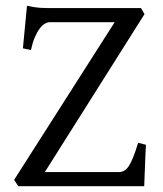

<svg xmlns="http://www.w3.org/2000/svg" viewBox="-20 -643 563 663"><path d="M483.9 -143.1Q482.9 -127.4 482.2 -108.4Q481.4 -89.4 480.7 -70.1Q480 -50.8 479.2 -32.5Q478.5 -14.2 478 0H43L28.8 -22L376 -566.4H151.9Q144 -566.4 134.8 -561Q125.5 -555.7 116.7 -543.9Q107.9 -532.2 100.1 -513.9Q92.3 -495.6 86.9 -470.2L59.1 -476.1L73.2 -623Q86.4 -620.1 97.4 -618.4Q108.4 -616.7 118.9 -616Q129.4 -615.2 140.6 -615.2H466.8L479 -594.2L134.8 -48.8H390.1Q400.4 -48.8 408.7 -53.5Q417 -58.1 424.6 -69.3Q432.1 -80.6 439.9 -100.1Q447.8 -119.6 457 -149.9Z"/></svg>

Font: Akkhara
Style: Regular
Weight: 400
Designer: J. Victor Gaultney
Version: Version 1.00 June 13, 2006, initial release